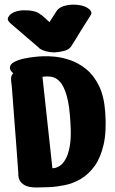

<svg xmlns="http://www.w3.org/2000/svg" viewBox="-20 -830 511 850"><path d="M221 -598Q202 -598 183.5 -603Q165 -608 153 -617V-618Q121 -645 89.5 -672.5Q58 -700 26 -727Q20 -732 16 -739.5Q12 -747 18 -756Q25 -769 43.5 -776.5Q62 -784 85 -784.5Q108 -785 128.5 -780.5Q149 -776 160 -765H162Q172 -757 181 -748.5Q190 -740 199 -732Q207 -745 215 -757Q223 -769 231 -782Q243 -799 270.5 -805.5Q298 -812 327.5 -808Q357 -804 373 -791Q379 -787 383 -779Q387 -771 381 -762L338 -694Q318 -660 296 -626Q287 -611 265 -605Q243 -599 221 -598ZM61 -65Q57 -124 52 -188.5Q47 -253 42.5 -312Q38 -371 35 -412.5Q32 -454 30 -466Q27 -489 32.5 -497.5Q38 -506 38 -506Q38 -506 31 -513.5Q24 -521 24 -530Q24 -546 43.5 -556Q63 -566 88 -571Q113 -576 132.5 -578Q152 -580 152 -580Q152 -580 172 -581Q192 -582 223.5 -579Q255 -576 291.5 -563.5Q328 -551 361.5 -524Q395 -497 418 -450.5Q441 -404 446 -332Q452 -247 438.5 -189Q425 -131 398.5 -94.5Q372 -58 338 -38Q304 -18 267.5 -10.5Q231 -3 198.5 -1.5Q166 0 142 0Q107 0 89.5 -10Q72 -20 66.5 -32.5Q61 -45 61 -55Q61 -65 61 -65ZM168 -490 212 -85Q212 -85 221 -86Q230 -87 243.5 -95Q257 -103 269.5 -124Q282 -145 289 -183.5Q296 -222 292 -284Q288 -362 275.5 -405.5Q263 -449 245.5 -468Q228 -487 208 -490Q188 -493 168 -490Z"/></svg>

Font: Nerko One
Style: Regular
Weight: 400
Designer: Nermin Kahrimanovic
Foundry: Nermin Kahrimanovic
Version: Version 1.101